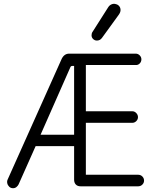

<svg xmlns="http://www.w3.org/2000/svg" viewBox="-20 -983 837 1013"><path d="M49 10Q37 10 29 2.5Q21 -5 18.5 -15.5Q16 -26 20 -35L303 -667Q310 -684 320.5 -692Q331 -700 345 -700H696Q708 -700 717 -691Q726 -682 726 -670Q726 -657 717 -648Q708 -639 696 -640H433V-396H678Q690 -396 699 -386.5Q708 -377 708 -365Q708 -353 699 -344Q690 -335 678 -335H433V-61H709Q722 -61 731 -52Q740 -43 740 -30Q740 -18 731 -9Q722 0 709 0H405Q389 0 380 -9.5Q371 -19 371 -35V-212H168L78 -10Q74 -2 66.5 4Q59 10 49 10ZM194 -272H371V-635H360Q354 -635 352 -630ZM491 -769Q480 -769 471.5 -777Q463 -785 463 -797Q463 -808 469 -816L551 -945Q558 -956 569.5 -960.5Q581 -965 592 -961Q602 -959 609 -950.5Q616 -942 616 -930Q616 -924 613.5 -917.5Q611 -911 605 -903L518 -783Q508 -769 491 -769Z"/></svg>

Font: National Park Light
Style: Regular
Weight: 300
Designer: Andrea Herstowski, Ben Hoepner
Version: Version 1.009